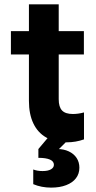

<svg xmlns="http://www.w3.org/2000/svg" viewBox="-20 -649 449 894"><path d="M30.8 -503.9H370.6V-395.5H30.8ZM114.7 -179.2V-628.9H253.4V-187Q253.4 -150.9 269 -134.5Q284.7 -118.2 319.3 -118.2Q344.2 -118.2 371.1 -125.5V0Q332.5 13.7 291 13.7Q234.9 13.7 195.3 -8.8Q155.8 -31.2 135.3 -74.5Q114.7 -117.7 114.7 -179.2ZM134.8 208.5V140.1Q153.3 147.5 178.2 147.5Q203.6 147.5 217.3 139.4Q231 131.3 231 118.2Q231 102.1 212.4 94Q193.8 85.9 158.7 85.9V44.9L203.1 -7.8H307.6L230.5 68.8L247.1 44.9Q276.9 44.9 300.3 55.9Q323.7 66.9 336.7 86.4Q349.6 106 349.6 131.8Q349.6 160.2 333.7 180.9Q317.9 201.7 288.1 213.1Q258.3 224.6 218.3 224.6Q172.9 224.6 134.8 208.5Z"/></svg>

Font: Wanted Sans Variable
Style: Regular
Weight: 400
Designer: Original Design by Kil Hyung-jin and Kang Hanbin, Wanted Lab, Inc; Hangeul from Source Han Sans by Jang Soo-young and Ka
Foundry: Wanted Lab, Inc.
Version: Version 1.003;Glyphs 3.2 (3227)